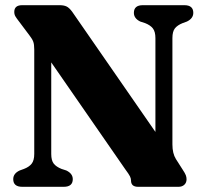

<svg xmlns="http://www.w3.org/2000/svg" viewBox="-20 -720 788 740"><path d="M260.5 -29.5Q260.5 0 225.5 0H66Q31 0 31 -29.5Q31 -51.5 56 -63L72.5 -69Q92 -76.5 102 -89Q112 -101.5 112 -127V-529Q112 -549 108.2 -559.2Q104.5 -569.5 94 -583L53.5 -637Q44.5 -648.5 39.8 -656.2Q35 -664 35 -674Q35 -700 65.5 -700H209.5Q226 -700 236.2 -695.2Q246.5 -690.5 258 -675L579 -211.5V-573Q579 -598 569.2 -610.5Q559.5 -623 539 -631L520.5 -637Q496 -649 496 -670.5Q496 -700 530.5 -700H690.5Q725 -700 725 -670.5Q725 -649 700.5 -637L684 -631Q664 -623 654.2 -610.8Q644.5 -598.5 644.5 -573V-163.5Q644.5 -128.5 658 -107L683.5 -67Q693.5 -52 696.2 -44.5Q699 -37 699 -29Q699 -16 690.5 -8Q682 0 668 0H512.5Q485 0 485 -24Q485 -32 481 -40.2Q477 -48.5 462.5 -68L177.5 -479.5V-126.5Q177.5 -101.5 187.2 -89.2Q197 -77 217 -69L235.5 -63Q260.5 -51 260.5 -29.5Z"/></svg>

Font: Fraunces 72pt Soft
Style: Bold
Weight: 700
Version: Version 1.000;[b76b70a41]